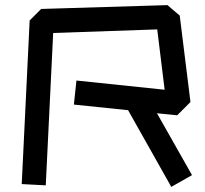

<svg xmlns="http://www.w3.org/2000/svg" viewBox="-20 -735 801 751"><path d="M65 -15 96 -655 141 -700 635 -715 683 -674 725 -336 673 -284 594 -292 731 -50 650 -4 481 -304 269 -326 279 -420 624 -384 595 -620 188 -606 159 -10Z"/></svg>

Font: ZCOOL KuaiLe
Style: Regular
Weight: 400
Designer: Lui Bingke
Foundry: ZCOOL
Version: Version 2.000